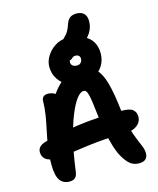

<svg xmlns="http://www.w3.org/2000/svg" viewBox="-152 -1183 1071 1298"><g transform="rotate(-15 383.5 -534.0)"><path d="M657.8 10.6Q626.8 10.6 602.9 -5Q579 -20.6 555.2 -58.6Q532.8 -93.2 516.1 -145.8Q499.4 -198.4 488.8 -257.4Q478.2 -316.4 472.2 -368Q465.2 -431.6 459.6 -470Q454 -508.4 448.5 -527.3Q443 -546.2 436.6 -552.8Q430.2 -559.4 420.6 -559.4Q397.2 -559.4 370.5 -524.1Q343.8 -488.8 317.1 -422Q290.4 -355.2 267.5 -261.2Q244.6 -167.2 229.4 -50.6Q225.8 -19.6 212.6 -5.8Q199.4 8 172.4 8Q127.8 8 104.8 -24.8Q81.8 -57.6 81.8 -135.8Q81.8 -199 90.3 -254.3Q98.8 -309.6 109.9 -360.8Q121 -412 129.5 -462.1Q138 -512.2 138.8 -564Q139 -582.4 149.8 -593.1Q160.6 -603.8 183 -603.8Q203 -603.8 224.3 -593.9Q245.6 -584 263.2 -558L203.8 -538.2Q243.8 -617 301.7 -663.9Q359.6 -710.8 427 -710.8Q497 -710.8 536.5 -675.3Q576 -639.8 597.2 -564Q618.4 -488.2 631.8 -365Q639.4 -293.2 653.8 -241.8Q668.2 -190.4 683.4 -154.5Q698.6 -118.6 708.9 -92.8Q719.2 -67 719.2 -44.6Q719.2 -18 704 -3.7Q688.8 10.6 657.8 10.6ZM121.2 -166.8Q72.2 -166.8 50.1 -185.7Q28 -204.6 28 -235.6Q28 -256 41.2 -270.5Q54.4 -285 82.4 -293.6Q188.2 -325.4 325.2 -344.5Q462.2 -363.6 631.8 -363.6Q690.8 -363.6 712.3 -345.7Q733.8 -327.8 733.8 -296.8Q733.8 -259.4 702.8 -235.4Q671.8 -211.4 619.8 -211.4Q544.6 -211.4 481.5 -206.8Q418.4 -202.2 365.6 -195.7Q312.8 -189.2 268.8 -182.6Q224.8 -176 188.5 -171.4Q152.2 -166.8 121.2 -166.8ZM428.2 -610.8Q372.2 -610.8 329.8 -632.1Q287.4 -653.4 263.2 -690.9Q239 -728.4 239 -776.4Q239 -815.6 262.3 -852.1Q285.6 -888.6 322 -911.3Q358.4 -934 396.6 -934Q420 -934 436.5 -915.3Q453 -896.6 453 -870.4Q453 -854 444.3 -839.8Q435.6 -825.6 416.4 -815.4Q396.2 -804.2 389.1 -792.4Q382 -780.6 382 -769.8Q382 -754.6 393.1 -745.8Q404.2 -737 422.6 -737Q440.2 -737 450.3 -747.5Q460.4 -758 460.4 -775.2Q460.4 -788.6 451.7 -796.3Q443 -804 428 -804Q417 -804 410.4 -798.9Q403.8 -793.8 398.1 -788.7Q392.4 -783.6 384.6 -783.6Q347.6 -783.6 333.6 -795.6Q319.6 -807.6 319.6 -836.8Q319.6 -876 347.6 -901.5Q375.6 -927 426 -927Q480.6 -927 519.4 -908.4Q558.2 -889.8 578.4 -856.2Q598.6 -822.6 598.6 -776.4Q598.6 -728.8 576 -691.6Q553.4 -654.4 514.9 -632.6Q476.4 -610.8 428.2 -610.8ZM412.6 -844.6Q383.8 -844.6 369.2 -855.8Q354.6 -867 354.6 -885.2Q354.6 -900.8 362.5 -913.1Q370.4 -925.4 385.8 -939.6Q406.4 -958.8 416.8 -977.3Q427.2 -995.8 436.6 -1023.8Q447.6 -1054.8 465.3 -1066.2Q483 -1077.6 508.6 -1077.6Q542.6 -1077.6 560.9 -1059.5Q579.2 -1041.4 579.2 -1005.4Q579.2 -962 555.2 -925.2Q531.2 -888.4 493.1 -866.5Q455 -844.6 412.6 -844.6Z"/></g></svg>

Font: Shantell Sans Light
Style: Regular
Weight: 300
Designer: Stephen Nixon, Anya Danilova, Shantell Martin
Foundry: Arrow Type
Version: Version 1.011;[c5ecc13dd]